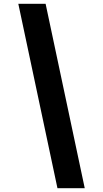

<svg xmlns="http://www.w3.org/2000/svg" viewBox="-20 -843 540 1006"><path d="M281 143 76 -823H219L424 143Z"/></svg>

Font: Iosevka Curly Heavy Oblique
Style: Regular
Weight: 900
Italic angle: -9°
Monospace: yes
Designer: Belleve Invis
Foundry: Belleve Invis
Version: Version 11.1.0; ttfautohint (v1.8.3)